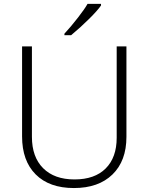

<svg xmlns="http://www.w3.org/2000/svg" viewBox="-20 -951 759 981"><path d="M496.1 -931.2V-922.9Q478.5 -897.5 436 -855.2Q393.6 -813 343.3 -771H309.1V-778.8Q344.2 -816.9 379.2 -862.1Q414.1 -907.2 427.2 -931.2ZM626 -713.9V-252Q626 -128.9 554.7 -59.6Q483.4 9.8 357.7 9.8Q231.9 9.8 162.4 -59.8Q92.8 -129.4 92.8 -253.9V-713.9H143.1V-252Q143.1 -148.9 200.4 -91.6Q257.8 -34.2 360.8 -34.2Q463.9 -34.2 520 -90.3Q576.2 -146.5 576.2 -247.1V-713.9Z"/></svg>

Font: Open Sans Hebrew Light
Style: Regular
Weight: 300
Foundry: Ascender Corporation, Yanek Iontef
Version: Version 2.001;PS 002.001;hotconv 1.0.70;makeotf.lib2.5.58329